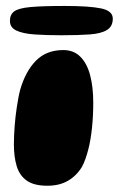

<svg xmlns="http://www.w3.org/2000/svg" viewBox="-20 -586 390 629"><path d="M12.5 -517.5Q12.5 -538 26.2 -548.5Q40 -559 78.8 -562.8Q117.5 -566.5 191.5 -566.5Q272.5 -566.5 311 -558.5Q349.5 -550.5 349.5 -525Q349.5 -499.5 330.5 -487.8Q311.5 -476 274 -473.2Q236.5 -470.5 180.5 -470.5Q130.5 -470.5 92.5 -473.2Q54.5 -476 33.5 -486Q12.5 -496 12.5 -517.5ZM135 22.5Q91.5 22.5 67.8 5.8Q44 -11 34.8 -41.5Q25.5 -72 25.5 -113Q25.5 -127.5 26.2 -142.5Q27 -157.5 28 -172.5Q29 -187.5 30.8 -202.8Q32.5 -218 34.8 -233.2Q37 -248.5 39.8 -263.2Q42.5 -278 46 -291.5Q63.5 -352.5 97.8 -387.2Q132 -422 187.5 -422Q221.5 -422 243.2 -400.2Q265 -378.5 275.2 -339.8Q285.5 -301 285.5 -250Q285.5 -229 284.5 -208.2Q283.5 -187.5 281.5 -168.2Q279.5 -149 276.5 -130.8Q273.5 -112.5 269.2 -96.2Q265 -80 260 -65.8Q255 -51.5 248.5 -39.5Q231 -10.5 203 6Q175 22.5 135 22.5Z"/></svg>

Font: Gluten
Style: Bold
Weight: 700
Designer: Tyler Finck
Foundry: Etcetera Type Company
Version: Version 1.204